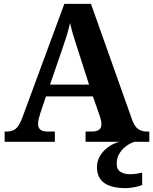

<svg xmlns="http://www.w3.org/2000/svg" viewBox="-20 -734 793 994"><path d="M4 0V-53H16Q43 -53 61 -67Q79 -81 96 -126L313 -714H451L664 -114Q676 -80 694.5 -66.5Q713 -53 741 -53H753V0H423V-53H456Q478 -53 491.5 -61.5Q505 -70 505 -91Q505 -103 502 -115Q499 -127 496 -135L461 -235H218L189 -149Q185 -137 181 -120.5Q177 -104 177 -92Q177 -53 226 -53H264V0ZM239 -296H441L382 -480Q371 -514 360.5 -547.5Q350 -581 343 -615Q335 -581 325.5 -550Q316 -519 304 -485ZM631 240Q558 240 520 213.5Q482 187 482 130Q482 99 498.5 72Q515 45 542 26Q569 7 600 0H677Q656 6 634.5 21.5Q613 37 598.5 60Q584 83 584 115Q584 143 603.5 155.5Q623 168 653 168Q667 168 682.5 166Q698 164 716 160V224Q700 231 673.5 235.5Q647 240 631 240Z"/></svg>

Font: Noto Serif Myanmar
Style: Bold
Weight: 700
Designer: Ben Mitchell and the Monotype Design Team
Foundry: Monotype Imaging Inc.
Version: Version 2.106; ttfautohint (v1.8.4.7-5d5b)